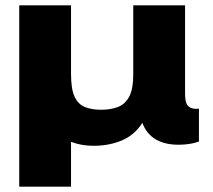

<svg xmlns="http://www.w3.org/2000/svg" viewBox="-20 -534 797 719"><path d="M52 165V-514H246V-257Q246 -200 259.5 -171.5Q273 -143 298.5 -133Q324 -123 358 -123Q395 -123 422 -133.5Q449 -144 464 -172.5Q479 -201 479 -254V-514H673V-183Q673 -146 686.5 -135Q700 -124 725 -127V-4Q692 8 649 8Q544 8 513 -74Q484 -28 436 -8Q388 12 331 12Q284 12 246 -3V165Z"/></svg>

Font: Special Gothic Expanded One
Style: Regular
Weight: 400
Designer: Alistair McCready
Foundry: Monolith
Version: Version 1.010; ttfautohint (v1.8.4.7-5d5b)